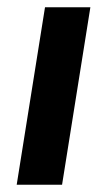

<svg xmlns="http://www.w3.org/2000/svg" viewBox="-20 -509 295 529"><path d="M26 0 104 -489H229L151 0Z"/></svg>

Font: Nunito Sans
Style: Bold Italic
Weight: 700
Italic angle: -9°
Designer: Vernon Adams
Foundry: Vernon Adams
Version: Version 3.006; ttfautohint (v1.8.3)